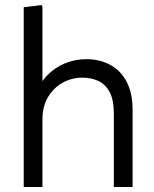

<svg xmlns="http://www.w3.org/2000/svg" viewBox="-20 -749 616 769"><path d="M75 0V-720L147 -729L150 -721V-355L126 -374Q139 -416 169 -447Q199 -478 239.5 -495Q280 -512 326 -512Q380 -512 422 -489Q464 -466 487.5 -421Q511 -376 511 -309V0H436V-292Q436 -349 419 -380.5Q402 -412 373.5 -425Q345 -438 309 -438Q268 -438 231.5 -418Q195 -398 172.5 -360.5Q150 -323 150 -270V0Z"/></svg>

Font: Fustat
Style: Regular
Weight: 400
Designer: Mohamed Gaber, Khaled Hosny, Laura Garcia Mut
Foundry: Kief Type Foundry, Alif Type Foundry, Hard Type Foundry
Version: Version 1.007